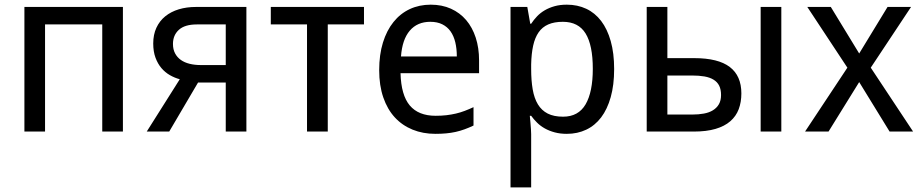

<svg xmlns="http://www.w3.org/2000/svg" viewBox="-20 -566 3966 826"><path d="M173.8 0H85V-536.1H508.8V0H419.9V-460.9H173.8Z M708 0H611.3L753.4 -225.1Q731.4 -231 710.9 -242.7Q690.4 -254.4 674.6 -272.9Q658.7 -291.5 648.9 -317.9Q639.2 -344.2 639.2 -378.9Q639.2 -417 652.8 -446.5Q666.5 -476.1 690.9 -495.8Q715.3 -515.6 749 -525.9Q782.7 -536.1 823.2 -536.1H1040V0H951.2V-210.9H832ZM724.1 -377Q724.1 -353.5 733.2 -336.4Q742.2 -319.3 758.1 -308.1Q773.9 -296.9 795.9 -291.5Q817.9 -286.1 844.2 -286.1H951.2V-460.9H827.1Q774.9 -460.9 749.5 -437.7Q724.1 -414.6 724.1 -377Z M1545.9 -460.9H1390.1V0H1300.8V-460.9H1145V-536.1H1545.9Z M1853 9.8Q1799.3 9.8 1754.9 -8.3Q1710.4 -26.4 1678.5 -61Q1646.5 -95.7 1628.9 -147Q1611.3 -198.2 1611.3 -264.2Q1611.3 -330.6 1627.4 -382.8Q1643.6 -435.1 1672.9 -471.4Q1702.1 -507.8 1742.9 -526.9Q1783.7 -545.9 1833 -545.9Q1881.3 -545.9 1919.9 -528.6Q1958.5 -511.2 1985.4 -479.7Q2012.2 -448.2 2026.6 -404.1Q2041 -359.9 2041 -306.2V-251H1703.1Q1705.6 -156.7 1742.9 -112.3Q1780.3 -67.9 1854 -67.9Q1878.9 -67.9 1900.1 -70.3Q1921.4 -72.8 1941.2 -77.4Q1960.9 -82 1979.5 -89.1Q1998 -96.2 2017.1 -105V-25.9Q1997.6 -16.6 1978.8 -9.8Q1960 -2.9 1940.2 1.5Q1920.4 5.9 1899.2 7.8Q1877.9 9.8 1853 9.8ZM1831.1 -472.2Q1775.4 -472.2 1742.9 -434.1Q1710.4 -396 1705.1 -323.2H1945.3Q1945.3 -356.4 1938.7 -384Q1932.1 -411.6 1918.2 -431.2Q1904.3 -450.7 1882.8 -461.4Q1861.3 -472.2 1831.1 -472.2Z M2418.5 9.8Q2389.6 9.8 2366.2 3.4Q2342.8 -2.9 2324 -13.4Q2305.2 -23.9 2290.8 -38.1Q2276.4 -52.2 2265.1 -67.9H2259.3Q2260.7 -51.3 2262.2 -36.1Q2263.2 -23.4 2264.2 -10Q2265.1 3.4 2265.1 11.2V240.2H2176.3V-536.1H2248.5L2261.2 -463.9H2265.1Q2276.4 -481 2290.5 -495.8Q2304.7 -510.7 2323.5 -521.7Q2342.3 -532.7 2365.7 -539.3Q2389.2 -545.9 2418.5 -545.9Q2464.4 -545.9 2502 -528.3Q2539.6 -510.7 2566.2 -475.8Q2592.8 -440.9 2607.4 -389.2Q2622.1 -337.4 2622.1 -269Q2622.1 -200.2 2607.4 -148.2Q2592.8 -96.2 2566.2 -61Q2539.6 -25.9 2502 -8.1Q2464.4 9.8 2418.5 9.8ZM2401.4 -472.2Q2364.3 -472.2 2338.6 -460.9Q2313 -449.7 2297.1 -426.8Q2281.2 -403.8 2273.7 -369.6Q2266.1 -335.4 2265.1 -289.1V-269Q2265.1 -219.7 2271.7 -181.4Q2278.3 -143.1 2294.2 -116.9Q2310.1 -90.8 2336.4 -77.4Q2362.8 -64 2402.3 -64Q2468.3 -64 2499.3 -117.2Q2530.3 -170.4 2530.3 -270Q2530.3 -371.6 2499.3 -421.9Q2468.3 -472.2 2401.4 -472.2Z M2851.1 -315.9H2966.3Q3069.8 -315.9 3119.6 -277.8Q3169.4 -239.7 3169.4 -164.1Q3169.4 -126.5 3158 -96.2Q3146.5 -65.9 3121.8 -44.4Q3097.2 -22.9 3058.3 -11.5Q3019.5 0 2964.4 0H2762.2V-536.1H2851.1ZM3341.3 0H3252.4V-536.1H3341.3ZM2851.1 -241.2V-73.2H2958Q2985.4 -73.2 3008.1 -77.4Q3030.8 -81.5 3047.1 -91.6Q3063.5 -101.6 3072.8 -117.7Q3082 -133.8 3082 -157.2Q3082 -181.2 3074 -197.3Q3065.9 -213.4 3050 -223.1Q3034.2 -232.9 3010.7 -237.1Q2987.3 -241.2 2956.1 -241.2Z M3625.5 -274.9 3453.1 -536.1H3554.2L3676.3 -335.9L3798.3 -536.1H3899.4L3726.1 -274.9L3908.2 0H3807.1L3676.3 -212.9L3544.4 0H3443.4Z"/></svg>

Font: Genotype
Style: Regular
Weight: 400
Foundry: Ascender Corporation
Version: Version 1.00